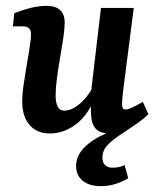

<svg xmlns="http://www.w3.org/2000/svg" viewBox="-20 -448 542 656"><path d="M150 8Q106 8 81 -21Q56 -50 56 -100Q56 -127 60.5 -157.5Q65 -188 70 -217.5Q75 -247 79 -271Q81 -285 83.5 -301.5Q86 -318 86 -331Q86 -346 78.5 -352Q71 -358 57 -358H24L29 -403Q63 -416 89 -422Q115 -428 139 -428Q201 -428 201 -370Q201 -361 200 -350Q199 -339 197 -323Q192 -290 185.5 -252.5Q179 -215 174.5 -180Q170 -145 170 -121Q170 -100 176.5 -85Q183 -70 200 -70Q217 -70 235.5 -81Q254 -92 272 -113Q290 -134 304 -162L313 -135Q286 -60 243 -26Q200 8 150 8ZM348 7Q320 7 306 -9.5Q292 -26 291 -60Q290 -74 290.5 -93.5Q291 -113 291 -133L325 -421H437L402 -148Q400 -132 398.5 -117Q397 -102 397 -91Q397 -74 409 -74Q417 -74 430.5 -80Q444 -86 468 -100L487 -58Q456 -27 418 -10Q380 7 348 7ZM324 188Q285 188 262.5 169.5Q240 151 240 119Q240 84 268.5 55.5Q297 27 340 9V-25L487 -58Q471 -42 448 -26Q425 -10 401 6Q369 26 349.5 45.5Q330 65 330 90Q330 108 339.5 116.5Q349 125 364 125Q374 125 385 123Q396 121 406 116L418 161Q397 174 373 181Q349 188 324 188Z"/></svg>

Font: Rasa SemiBold
Style: Italic
Weight: 600
Italic angle: -7.10001°
Designer: Anna Giedrys (Yrsa+Rasa design), David Brezina (Yrsa art-direction, Rasa art-direction, design)
Foundry: Rosetta Type Foundry
Version: Version 2.004